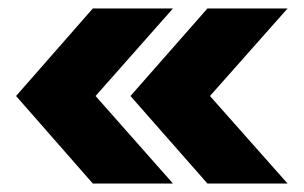

<svg xmlns="http://www.w3.org/2000/svg" viewBox="-20 -474 718 454"><path d="M199.5 -40H389L206 -247L389 -454H199.5L18 -247ZM470.5 -40H660L476.5 -247L660 -454H470.5L288.5 -247Z"/></svg>

Font: Anybody SemiCondensed ExtraBold
Style: Regular
Weight: 800
Width: 4
Version: Version 1.113;gftools[0.9.25]